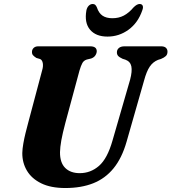

<svg xmlns="http://www.w3.org/2000/svg" viewBox="-20 -933 863 966"><path d="M545.9 -225.4 634.7 -532.5Q645.8 -574.6 640.9 -599Q635.9 -623.4 611 -632.7L597.2 -637Q580.4 -644.7 574.1 -652Q567.8 -659.3 568.2 -670.5Q568.2 -683 578.1 -691.5Q587.9 -700 607 -700H790.1Q806.7 -700 814.7 -692.6Q822.7 -685.1 822.7 -673.3Q822.7 -658.8 814.2 -650.9Q805.8 -642.9 789.8 -636.4L775.1 -631.8Q749.5 -621.5 733.4 -597.8Q717.3 -574.1 704.8 -527.6L616.8 -219.8Q593.3 -137.6 551.4 -86.3Q509.6 -35 449.2 -11Q388.8 13 308.6 13Q235.4 13 187.3 -10.7Q139.1 -34.4 115.5 -74.3Q91.8 -114.2 92.2 -163.3Q92.6 -183.8 97.3 -210.5Q101.9 -237.2 108.7 -264.6Q115.4 -292.1 121.7 -314.8L192.2 -579.8Q198.1 -599.4 195.3 -615.3Q192.4 -631.1 182 -635.9L162.8 -641.6Q150.6 -649.5 145.6 -655.7Q140.5 -661.8 140.9 -673.1Q141.3 -684.3 149.7 -692.2Q158.1 -700 172.8 -700H433.5Q466.8 -700 466.8 -675Q466.4 -664.2 459.5 -653.9Q452.6 -643.6 438.6 -638.7L416.5 -633.4Q401.6 -628.6 394.5 -615.9Q387.4 -603.2 379.9 -578L309 -315.4Q294.8 -261.7 288.5 -226.9Q282.3 -192.1 281.9 -167.2Q281.5 -114.5 308.1 -88.1Q334.7 -61.8 381.4 -61.8Q435.7 -61.8 477.9 -98.3Q520.1 -134.9 545.9 -225.4ZM545.4 -841.3Q577.6 -841.3 602.9 -854.6Q628.3 -867.9 651.9 -895.8Q660.4 -904.3 667.9 -908.6Q675.4 -912.9 682.2 -912.9Q694.3 -912.9 697.9 -904.1Q701.6 -895.3 695.8 -880.8Q674.4 -818.2 626.7 -783.5Q579 -748.9 520.8 -748.9Q462.5 -748.9 433.1 -783.5Q403.7 -818.2 414.7 -880.8Q417.7 -895.3 426.4 -904.1Q435.1 -912.9 446.8 -912.9Q454.5 -912.9 459.1 -908.6Q463.8 -904.3 467.5 -895.8Q476.8 -867.1 495.8 -854.2Q514.8 -841.3 545.4 -841.3Z"/></svg>

Font: Fraunces
Style: Italic
Weight: 900
Italic angle: -16°
Version: Version 1.000;[0bf87f6ff]